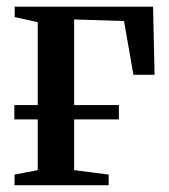

<svg xmlns="http://www.w3.org/2000/svg" viewBox="-20 -542 496 562"><path d="M22.5 0V-31L90.5 -44V-477L23 -492V-522.5H428L432.5 -323H370.5L343 -480.5L197 -485V-44L298 -31V0ZM22 -234.5H328V-192.5H22Z"/></svg>

Font: Merriweather 96pt Medium
Style: Regular
Weight: 500
Version: Version 2.100